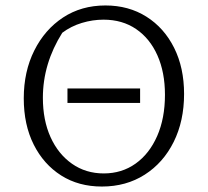

<svg xmlns="http://www.w3.org/2000/svg" viewBox="-20 -675 761 703"><path d="M353 8Q268 8 204 -32.5Q140 -73 103.5 -145.5Q67 -218 67 -315Q67 -413 105.5 -490Q144 -567 211 -611Q278 -655 366 -655Q451 -655 516 -614Q581 -573 617.5 -500Q654 -427 654 -331Q654 -232 616 -155.5Q578 -79 510 -35.5Q442 8 353 8ZM360 -40Q426 -40 476.5 -76Q527 -112 555.5 -177Q584 -242 584 -328Q584 -410 556.5 -472Q529 -534 478.5 -568.5Q428 -603 359 -603Q319 -603 279.5 -591Q240 -579 208 -555Q137 -442 137 -317Q137 -235 165 -173Q193 -111 243.5 -75.5Q294 -40 360 -40ZM227 -298V-351H493V-298Z"/></svg>

Font: Piazzolla Light
Style: Regular
Weight: 300
Designer: Juan Pablo del Peral
Foundry: Huerta Tipografica
Version: Version 1.330